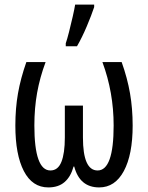

<svg xmlns="http://www.w3.org/2000/svg" viewBox="-20 -808 646 838"><path d="M511 -537Q536 -467 547.5 -400.5Q559 -334 559 -260Q559 -133 520.5 -61.5Q482 10 413 10Q328 10 304 -81H301Q289 -37 262 -13.5Q235 10 191 10Q121 10 84 -61.5Q47 -133 47 -260Q47 -335 58.5 -400.5Q70 -466 95 -537H179Q154 -470 142 -403Q130 -336 130 -260Q130 -64 200 -64Q233 -64 248 -101.5Q263 -139 263 -208V-347H342V-208Q342 -64 406 -64Q476 -64 476 -260Q476 -405 427 -537ZM267 -606V-619Q273 -636 281.5 -669.5Q290 -703 297.5 -736Q305 -769 308 -788H391V-777Q379 -741 358.5 -692.5Q338 -644 316 -606Z"/></svg>

Font: Avrile Sans Condensed
Style: Regular
Weight: 400
Width: 3
Designer: Monotype Design Team
Foundry: Monotype Imaging Inc.
Version: Version 2.001;September 10, 2019;FontCreator 11.5.0.2425 64-